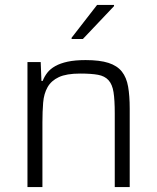

<svg xmlns="http://www.w3.org/2000/svg" viewBox="-20 -763 641 783"><path d="M92 0ZM448 0V-301Q448 -355 443 -387Q438 -419 422.5 -436Q407 -453 379.5 -458Q352 -463 307 -463Q251 -463 220 -448.5Q189 -434 174 -407.5Q159 -381 156 -344.5Q153 -308 153 -264V0H92V-510H146L149 -433H154Q161 -451 173 -466.5Q185 -482 205.5 -493.5Q226 -505 256 -511.5Q286 -518 329 -518Q387 -518 422.5 -506.5Q458 -495 477 -471Q496 -447 502.5 -409.5Q509 -372 509 -320V0ZM272 -604ZM272 -604V-609L376 -743H445V-738L318 -604Z"/></svg>

Font: Azeri Sans Light
Style: Regular
Weight: 300
Designer: Hector Gatti & Omnibus-Type (original fonts) / Cristiano Sobral (main changes and remastering)
Version: Version 1.000; ttfautohint (v1.6)